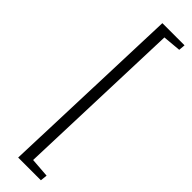

<svg xmlns="http://www.w3.org/2000/svg" viewBox="-345 -799 998 998"><g transform="rotate(45 153.5 -300.0)"><path d="M158 166 265 174 261 212H94L130 -812H293L290 -776L190 -767Z"/></g></svg>

Font: Literata Light
Style: Italic
Weight: 300
Italic angle: -2°
Designer: Latin by Veronika Burian and Jose Scaglione. Greek by Irene Vlachou. Cyrillic by Vera Evstafieva
Foundry: TypeTogether
Version: Version 3.103;gftools[0.9.29]